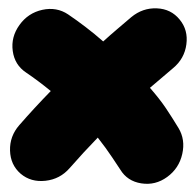

<svg xmlns="http://www.w3.org/2000/svg" viewBox="-20 -552 474 467"><path d="M30.3 -129.4Q5.4 -150.9 4.4 -185.8Q3.4 -220.7 26.9 -247.6Q63.5 -289.6 103.5 -330.6Q71.8 -356.4 43.5 -375.5Q15.6 -394 11 -428Q6.3 -461.9 27.3 -491.2Q48.3 -520.5 83 -528.1Q117.7 -535.6 145.5 -517.1Q166.5 -502.9 188.2 -486.3Q210 -469.7 231 -451.2Q247.6 -466.3 264.9 -481Q282.2 -495.6 299.3 -510.3Q327.1 -533.2 361.6 -531.7Q396 -530.3 417 -504.4Q438 -479 433.3 -444.1Q428.7 -409.2 400.9 -386.2Q386.7 -374 372.6 -362.1Q358.4 -350.1 344.7 -338.4Q368.2 -311.5 383.3 -289.1Q398.4 -266.6 414.1 -240.7Q431.2 -212.4 423.3 -177.5Q415.5 -142.6 386.7 -121.6Q357.9 -100.6 323.7 -106Q289.6 -111.3 272.5 -139.6Q268.6 -145.5 253.2 -168.7Q237.8 -191.9 217.8 -217.3Q183.1 -181.6 149.4 -143.1Q126 -116.2 90.6 -112.3Q55.2 -108.4 30.3 -129.4Z"/></svg>

Font: Mikhak-DS1-FD Black
Style: Regular
Weight: 900
Designer: Amin Abedi
Version: Version 3.2